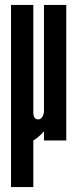

<svg xmlns="http://www.w3.org/2000/svg" viewBox="-20 -567 325 775"><path d="M24.5 188V-547H114.5V-114.5Q114.5 -85 134 -85Q144 -85 150.8 -95.2Q157.5 -105.5 157.5 -121V-547H247.5V0H157.5V-37Q147 -25 136 -15.5Q125 -6 114.5 0V188Z"/></svg>

Font: League Gothic SemiCondensed
Style: Regular
Weight: 400
Width: 4
Designer: The League of Moveable Type
Version: Version 2.001